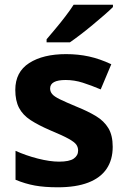

<svg xmlns="http://www.w3.org/2000/svg" viewBox="-20 -786 537 816"><path d="M459 -162Q459 -107 433 -68.5Q407 -30 355 -10Q303 10 226 10Q169 10 128 2.5Q87 -5 46 -22V-145Q90 -125 141 -112Q192 -99 231 -99Q275 -99 293.5 -112Q312 -125 312 -146Q312 -160 304.5 -171Q297 -182 272 -196Q247 -210 194 -232Q143 -254 110 -275.5Q77 -297 61 -327.5Q45 -358 45 -404Q45 -480 104 -518Q163 -556 261 -556Q312 -556 358 -546Q404 -536 453 -513L408 -406Q368 -423 332 -434.5Q296 -446 259 -446Q226 -446 209.5 -437Q193 -428 193 -410Q193 -397 201.5 -386.5Q210 -376 234.5 -364Q259 -352 307 -332Q354 -313 388 -292.5Q422 -272 440.5 -241.5Q459 -211 459 -162ZM460 -756Q446 -742 423 -722Q400 -702 373.5 -680Q347 -658 321.5 -638.5Q296 -619 277 -606H178V-619Q194 -638 215.5 -663.5Q237 -689 258 -716.5Q279 -744 293 -766H460Z"/></svg>

Font: Noto Sans Armenian
Style: Bold
Weight: 700
Version: Version 2.007